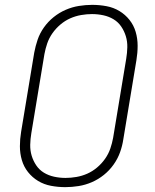

<svg xmlns="http://www.w3.org/2000/svg" viewBox="-20 -763 640 791"><path d="M249 8Q219 8 190 2.5Q161 -3 137 -17.5Q113 -32 95.5 -54Q78 -76 70 -103.5Q62 -131 62 -160.5Q62 -190 67 -220L121 -546Q126 -573 135 -599.5Q144 -626 161 -650Q178 -674 201 -692.5Q224 -711 250.5 -722.5Q277 -734 305 -738.5Q333 -743 360 -743Q390 -743 419 -737.5Q448 -732 472 -717.5Q496 -703 513.5 -681Q531 -659 539 -631.5Q547 -604 547 -574.5Q547 -545 542 -515L488 -189Q484 -162 474.5 -135.5Q465 -109 448 -85Q431 -61 408 -42.5Q385 -24 358.5 -12.5Q332 -1 304 3.5Q276 8 249 8ZM250 -30Q272 -30 295 -34Q318 -38 339.5 -47.5Q361 -57 380 -73Q399 -89 413 -109Q427 -129 434.5 -151Q442 -173 446 -195L500 -521Q504 -545 504.5 -568.5Q505 -592 498.5 -613.5Q492 -635 479.5 -653.5Q467 -672 448 -683.5Q429 -695 406 -700Q383 -705 359 -705Q337 -705 314 -701Q291 -697 269.5 -687.5Q248 -678 229 -662Q210 -646 196 -626Q182 -606 174.5 -584Q167 -562 163 -540L109 -214Q105 -190 104.5 -166.5Q104 -143 110.5 -121.5Q117 -100 129.5 -81.5Q142 -63 161 -51.5Q180 -40 203 -35Q226 -30 250 -30Z"/></svg>

Font: Iosevka XLt Ex Obl
Style: Regular
Weight: 200
Width: 7
Italic angle: -9°
Monospace: yes
Designer: Belleve Invis
Foundry: Belleve Invis
Version: Version 32.5.0; ttfautohint (v1.8.4)